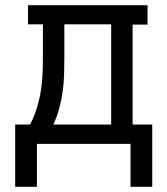

<svg xmlns="http://www.w3.org/2000/svg" viewBox="-20 -550 640 734"><path d="M38 164V-74H95Q110 -103 120 -134.5Q130 -166 135.5 -199Q141 -232 142.5 -265Q144 -298 144 -331V-457H87V-530H544V-456H487V-74H562V164H479V0H121V164ZM405 -74V-457H226V-331Q226 -298 225 -265Q224 -232 219.5 -199.5Q215 -167 206.5 -135.5Q198 -104 184 -74Z"/></svg>

Font: Iosevka Slab Extended
Style: Regular
Weight: 400
Width: 7
Monospace: yes
Designer: Belleve Invis
Foundry: Belleve Invis
Version: Version 11.1.1; ttfautohint (v1.8.3)